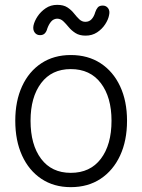

<svg xmlns="http://www.w3.org/2000/svg" viewBox="-20 -757 587 792"><path d="M272 15Q202 15 150.5 -19.5Q99 -54 71 -115.5Q43 -177 43 -259Q43 -340 71 -401Q99 -462 150.5 -496Q202 -530 272 -530Q343 -530 395 -496Q447 -462 475.5 -401Q504 -340 504 -259Q504 -177 475.5 -115.5Q447 -54 395 -19.5Q343 15 272 15ZM272 -44Q352 -44 396 -102Q440 -160 440 -259Q440 -356 396 -414Q352 -472 272 -472Q193 -472 149.5 -414Q106 -356 106 -259Q106 -160 149.5 -102Q193 -44 272 -44ZM145 -612Q131 -612 123 -623Q115 -634 118 -651Q122 -670 135 -689.5Q148 -709 168.5 -723Q189 -737 216 -737Q242 -737 258 -726.5Q274 -716 285 -702Q296 -688 307 -677.5Q318 -667 332 -667Q348 -667 358 -678Q368 -689 373 -707Q377 -719 383.5 -726.5Q390 -734 404 -734Q418 -734 426 -723Q434 -712 430 -695Q427 -677 414 -657Q401 -637 380.5 -623.5Q360 -610 333 -610Q308 -610 291.5 -620.5Q275 -631 263.5 -645Q252 -659 241 -669.5Q230 -680 215 -680Q200 -679 190.5 -667.5Q181 -656 175 -639Q172 -627 165 -619.5Q158 -612 145 -612Z"/></svg>

Font: National Park Light
Style: Regular
Weight: 300
Designer: Andrea Herstowski, Ben Hoepner
Version: Version 1.009